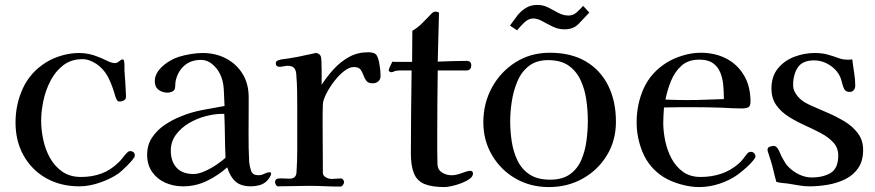

<svg xmlns="http://www.w3.org/2000/svg" viewBox="-20 -756 3551 779"><path d="M527 -126Q527 -124 526.5 -122Q526 -120 525 -118Q516 -104 496 -84Q476 -64 462 -53Q431 -31 386.5 -15.5Q342 0 302 0Q226 0 167.5 -33Q109 -66 76 -124.5Q43 -183 43 -259Q43 -333 73 -398Q103 -463 167 -503Q196 -521 231.5 -531Q267 -541 301 -541Q321 -541 340.5 -537Q360 -533 379 -525Q393 -520 413 -510Q433 -500 446 -500Q455 -500 463.5 -507.5Q472 -515 477 -515Q481 -515 483 -511Q485 -501 485 -490Q485 -479 485 -469Q487 -444 488.5 -420Q490 -396 491 -372Q491 -370 491 -367.5Q491 -365 491 -363Q491 -353 482.5 -348.5Q474 -344 466 -344Q457 -344 453 -352.5Q449 -361 447 -368Q439 -398 424.5 -431Q410 -464 386 -485Q373 -497 353.5 -506.5Q334 -516 315 -516Q269 -516 237 -491.5Q205 -467 185 -428.5Q165 -390 156 -347Q147 -304 147 -266Q147 -229 155.5 -189Q164 -149 183 -115Q202 -81 233 -59.5Q264 -38 309 -38Q353 -38 390.5 -51.5Q428 -65 460 -96Q470 -105 478 -116Q486 -127 496 -137Q502 -143 508 -143Q516 -143 521.5 -138.5Q527 -134 527 -126Z M895 -116Q893 -160 892.5 -205Q892 -250 890 -294H881Q850 -294 814 -284.5Q778 -275 746 -256Q714 -237 693.5 -209Q673 -181 673 -145Q673 -101 696.5 -75.5Q720 -50 765 -50Q785 -50 810 -61Q835 -72 858 -87.5Q881 -103 895 -116ZM1080 -52Q1080 -45 1073.5 -35.5Q1067 -26 1062 -21Q1049 -9 1032 -4.5Q1015 0 998 0Q957 0 935 -20Q913 -40 902 -77Q865 -44 819.5 -22Q774 0 723 0Q684 0 651 -14.5Q618 -29 597.5 -58Q577 -87 577 -128Q577 -168 597 -198Q617 -228 648 -249Q679 -270 712 -283Q755 -301 800.5 -309.5Q846 -318 891 -326Q890 -356 888 -393Q886 -430 872 -457Q862 -478 841.5 -495.5Q821 -513 796 -513Q754 -513 727 -489Q700 -465 692 -424Q691 -417 691 -409Q691 -401 689 -395Q687 -388 677.5 -384Q668 -380 661 -380Q639 -380 623.5 -391.5Q608 -403 608 -427Q608 -440 612 -449Q618 -466 633.5 -481.5Q649 -497 668.5 -508.5Q688 -520 704 -525Q726 -532 753 -536.5Q780 -541 802 -541Q855 -541 897.5 -518.5Q940 -496 964.5 -456Q989 -416 989 -361V-330Q989 -272 988.5 -214.5Q988 -157 991 -99Q993 -80 999 -62.5Q1005 -45 1029 -45Q1041 -45 1052.5 -51Q1064 -57 1073 -57Q1080 -57 1080 -52Z M1524 -448Q1524 -434 1515 -426Q1506 -418 1492 -418Q1474 -418 1466.5 -428Q1459 -438 1454.5 -451Q1450 -464 1442.5 -474Q1435 -484 1416 -484Q1397 -484 1375.5 -467Q1354 -450 1335 -425Q1316 -400 1303.5 -375Q1291 -350 1290 -334Q1289 -313 1289 -291.5Q1289 -270 1289 -249Q1289 -201 1289.5 -152.5Q1290 -104 1290 -56Q1290 -43 1302 -36.5Q1314 -30 1325 -30Q1335 -30 1344 -31Q1353 -32 1363 -32Q1368 -32 1372 -27Q1376 -22 1376 -18Q1376 -12 1371.5 -5.5Q1367 1 1361 1Q1329 1 1297 -0.5Q1265 -2 1233 -2Q1202 -2 1171 -1Q1140 0 1108 0Q1103 0 1099.5 -6Q1096 -12 1096 -16Q1096 -29 1106 -31Q1117 -33 1130 -32Q1143 -31 1154 -31Q1182 -31 1183 -57Q1186 -103 1186 -149Q1186 -195 1186 -241V-315Q1186 -350 1185.5 -385Q1185 -420 1182 -455Q1181 -472 1173 -480.5Q1165 -489 1147 -489Q1139 -489 1131 -487Q1123 -485 1115 -485Q1099 -485 1099 -499Q1099 -508 1108 -511Q1118 -515 1129.5 -516Q1141 -517 1151 -519Q1191 -525 1228 -534Q1231 -534 1245 -537.5Q1259 -541 1260 -541Q1274 -541 1281 -529Q1283 -526 1284 -510Q1285 -494 1285 -473.5Q1285 -453 1285 -435.5Q1285 -418 1285 -412Q1307 -446 1334.5 -476Q1362 -506 1396.5 -525Q1431 -544 1474 -544Q1502 -544 1509.5 -529.5Q1517 -515 1520 -492Q1522 -482 1523 -470.5Q1524 -459 1524 -448Z M1899 -52Q1899 -40 1885 -30Q1871 -20 1851 -12.5Q1831 -5 1812.5 -1Q1794 3 1784 3Q1732 3 1702 -9.5Q1672 -22 1659.5 -52.5Q1647 -83 1647 -135Q1647 -218 1648 -302Q1649 -386 1650 -470H1606Q1602 -470 1598.5 -470Q1595 -470 1590 -469Q1584 -469 1578.5 -466Q1573 -463 1567 -463Q1564 -463 1560.5 -465.5Q1557 -468 1557 -471Q1557 -475 1563.5 -488.5Q1570 -502 1572 -506Q1575 -505 1583 -505H1652L1653 -631Q1677 -645 1696 -665Q1715 -685 1734 -704Q1741 -709 1747 -709Q1751 -709 1756.5 -707Q1762 -705 1761 -700L1756 -506Q1785 -507 1814.5 -508Q1844 -509 1873 -509Q1892 -509 1892 -491Q1892 -470 1871 -470H1756Q1755 -402 1754.5 -334Q1754 -266 1754 -198Q1754 -171 1754 -143.5Q1754 -116 1755 -89Q1756 -67 1773.5 -56Q1791 -45 1812 -45Q1831 -45 1854.5 -54Q1878 -63 1887 -63Q1899 -63 1899 -52Z M2365 -266Q2365 -307 2359 -350Q2353 -393 2336 -430Q2319 -467 2287.5 -489.5Q2256 -512 2204 -512Q2156 -512 2125.5 -488Q2095 -464 2079 -425.5Q2063 -387 2056.5 -344.5Q2050 -302 2050 -264Q2050 -222 2056.5 -180.5Q2063 -139 2080 -104Q2097 -69 2129 -48Q2161 -27 2212 -27Q2262 -27 2292.5 -49Q2323 -71 2338.5 -107Q2354 -143 2359.5 -185Q2365 -227 2365 -266ZM2479 -262Q2479 -186 2442.5 -126Q2406 -66 2344.5 -31.5Q2283 3 2207 3Q2132 3 2072 -31.5Q2012 -66 1976.5 -126Q1941 -186 1941 -260Q1941 -337 1976 -401Q2011 -465 2072 -503.5Q2133 -542 2211 -542Q2297 -542 2356.5 -507Q2416 -472 2447.5 -409Q2479 -346 2479 -262ZM2371 -705Q2349 -682 2328 -659.5Q2307 -637 2270 -637Q2245 -637 2222.5 -648Q2200 -659 2180.5 -670Q2161 -681 2143 -681Q2124 -681 2106.5 -664Q2089 -647 2078 -633L2049 -652Q2063 -672 2078 -691.5Q2093 -711 2113 -723.5Q2133 -736 2160 -736Q2184 -736 2204.5 -725.5Q2225 -715 2245 -704Q2265 -693 2287 -693Q2306 -693 2320 -706Q2334 -719 2346 -732Z M2917 -354Q2917 -382 2914.5 -410Q2912 -438 2902.5 -461.5Q2893 -485 2873 -499.5Q2853 -514 2817 -514Q2772 -514 2744.5 -489Q2717 -464 2702 -426.5Q2687 -389 2680 -352Q2702 -351 2724.5 -350.5Q2747 -350 2769 -350Q2806 -350 2843 -351.5Q2880 -353 2917 -354ZM3045 -122Q3045 -119 3043 -115Q3038 -106 3025 -92.5Q3012 -79 2997.5 -67Q2983 -55 2974 -48Q2940 -24 2899 -10.5Q2858 3 2816 3Q2781 3 2740.5 -8.5Q2700 -20 2670 -39Q2614 -76 2588.5 -135.5Q2563 -195 2563 -260Q2563 -334 2592 -398Q2621 -462 2685 -502Q2714 -520 2751 -531Q2788 -542 2822 -542Q2882 -542 2927.5 -518Q2973 -494 2999 -449.5Q3025 -405 3025 -344Q3025 -325 3015.5 -320.5Q3006 -316 2989 -316Q2969 -316 2949 -317Q2929 -318 2909 -319Q2882 -320 2855.5 -320.5Q2829 -321 2803 -321Q2771 -321 2738.5 -321Q2706 -321 2674 -320Q2673 -304 2672 -289Q2671 -274 2671 -258Q2671 -223 2679 -184.5Q2687 -146 2704.5 -113Q2722 -80 2751 -59Q2780 -38 2823 -38Q2867 -38 2906 -51Q2945 -64 2978 -93Q2988 -102 2995.5 -112Q3003 -122 3011 -132Q3017 -140 3027 -140Q3034 -140 3039.5 -134.5Q3045 -129 3045 -122Z M3482 -148Q3482 -103 3462 -74Q3442 -45 3409.5 -29Q3377 -13 3339 -6.5Q3301 0 3264 0Q3245 0 3226.5 -3Q3208 -6 3190 -9Q3175 -12 3159.5 -13Q3144 -14 3130 -18Q3123 -42 3117.5 -66.5Q3112 -91 3104 -114Q3103 -119 3098.5 -131.5Q3094 -144 3094 -148Q3094 -158 3103.5 -161Q3113 -164 3120 -164Q3125 -164 3129.5 -160Q3134 -156 3136 -152Q3141 -145 3144 -137Q3147 -129 3151 -121Q3158 -109 3164.5 -97.5Q3171 -86 3181 -77Q3199 -59 3223.5 -47.5Q3248 -36 3273 -36Q3320 -36 3350.5 -54.5Q3381 -73 3381 -125Q3381 -156 3361.5 -177.5Q3342 -199 3311 -215.5Q3280 -232 3245.5 -247.5Q3211 -263 3180 -282.5Q3149 -302 3129.5 -329.5Q3110 -357 3110 -397Q3110 -446 3136 -478Q3162 -510 3202.5 -525.5Q3243 -541 3286 -541Q3315 -541 3338.5 -534.5Q3362 -528 3389 -518Q3401 -514 3417 -514Q3422 -514 3427.5 -514Q3433 -514 3438 -515Q3441 -489 3445.5 -461.5Q3450 -434 3450 -408Q3450 -398 3444 -390.5Q3438 -383 3427 -383Q3410 -383 3404 -397Q3400 -406 3397.5 -416Q3395 -426 3392 -436Q3380 -469 3349 -490Q3318 -511 3283 -511Q3236 -511 3217 -482.5Q3198 -454 3198 -411Q3198 -395 3205 -382Q3212 -369 3223 -358Q3233 -348 3245 -341Q3257 -334 3270 -328Q3299 -315 3335.5 -299.5Q3372 -284 3405.5 -264Q3439 -244 3460.5 -215.5Q3482 -187 3482 -148Z"/></svg>

Font: Kaisei Tokumin Medium
Style: Regular
Weight: 500
Designer: Font-Kai,
Foundry: KAZUO KANAI
Version: Version 5.003